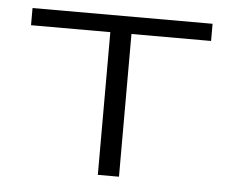

<svg xmlns="http://www.w3.org/2000/svg" viewBox="-42 -531 695 579"><g transform="rotate(5 306.0 -242.0)"><path d="M579 -432V-484H34V-432H274V0H338V-432Z"/></g></svg>

Font: Exo 2 Light Expanded
Style: Regular
Weight: 300
Width: 7
Designer: Natanael Gama
Version: Version 1.001;PS 001.001;hotconv 1.0.70;makeotf.lib2.5.58329